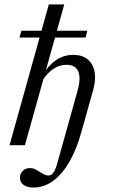

<svg xmlns="http://www.w3.org/2000/svg" viewBox="-20 -661 534 874"><path d="M132.3 192.7Q104 192.7 87.5 181Q71 169.4 71 147.6Q71 128.2 84.3 116.1Q97.6 104 116.9 104Q129 104 139.5 109.3Q150 114.5 160.1 121Q170.2 127.4 179.8 132.7Q189.5 137.9 200 137.9Q209.7 137.9 216.5 132.3Q223.4 126.6 229.8 113.3Q236.3 100 241.9 78.2L333.1 -248.4Q349.2 -304.8 336.3 -335.5Q323.4 -366.1 282.3 -366.1Q249.2 -366.1 220.2 -345.6Q191.1 -325 166.9 -284.7V-305.6Q194.4 -358.1 231.5 -384.7Q268.5 -411.3 313.7 -411.3Q374.2 -411.3 399.2 -366.5Q424.2 -321.8 403.2 -248.4L350.8 -61.3Q329 17.7 296.4 74.6Q263.7 131.5 222.2 162.1Q180.6 192.7 132.3 192.7ZM23.4 0 202.4 -641.1H272.6L93.5 0ZM68.5 -490.3 77.4 -521H377.4L369.4 -490.3Z"/></svg>

Font: Playfair 12pt Light
Style: Italic
Weight: 300
Italic angle: -15.6°
Designer: Claus Eggers Sørensen
Foundry: Claus Eggers Sørensen
Version: Version 2.000;gftools[0.9.28]